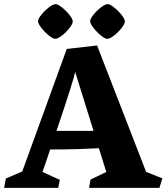

<svg xmlns="http://www.w3.org/2000/svg" viewBox="-42 -914 810 934"><path d="M748 -46.4 733.4 0H391.1L398.4 -40.5L475.1 -77.6L439 -192.9Q332 -187 226.1 -187H202.1Q187.5 -143.1 177.5 -114.5Q167.5 -85.9 164.6 -77.6L249 -39.1L241.2 0H-22L-13.7 -45.4L66.4 -80.1L282.7 -675.8L430.2 -692.9L668.9 -77.6ZM413.1 -277.3 323.7 -564Q318.4 -531.2 232.9 -277.3ZM229 -894Q239.3 -894 259.5 -877.9Q279.8 -861.8 295.9 -841.6Q312 -821.3 312 -809.6Q312 -798.3 296.1 -777.8Q280.3 -757.3 259.5 -741.2Q238.8 -725.1 226.1 -725.1Q215.3 -725.1 195.3 -741.5Q175.3 -757.8 159.2 -778.6Q143.1 -799.3 143.1 -810.5Q143.1 -822.3 159.2 -842.3Q175.3 -862.3 195.8 -878.2Q216.3 -894 229 -894ZM482.4 -894Q492.7 -894 512.9 -877.9Q533.2 -861.8 549.3 -841.6Q565.4 -821.3 565.4 -809.6Q565.4 -798.3 549.6 -777.8Q533.7 -757.3 512.9 -741.2Q492.2 -725.1 479.5 -725.1Q468.8 -725.1 448.7 -741.5Q428.7 -757.8 412.6 -778.6Q396.5 -799.3 396.5 -810.5Q396.5 -822.3 412.6 -842.3Q428.7 -862.3 449.2 -878.2Q469.7 -894 482.4 -894Z"/></svg>

Font: Vesper Libre Heavy
Style: Regular
Weight: 900
Designer: Robert Keller & Kimya Gandhi
Foundry: Mota Italic
Version: Version 1.058